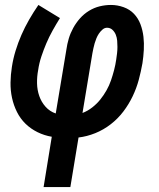

<svg xmlns="http://www.w3.org/2000/svg" viewBox="-20 -550 640 775"><path d="M156 205 189 2Q159 -3 131.5 -16.5Q104 -30 83 -50.5Q62 -71 48.5 -98Q35 -125 28.5 -155Q22 -185 22.5 -217Q23 -249 28 -280Q33 -313 43 -345.5Q53 -378 66.5 -409Q80 -440 97.5 -470.5Q115 -501 135 -530L222 -477Q207 -453 192.5 -427Q178 -401 167 -375Q156 -349 147 -322Q138 -295 134 -267Q129 -241 129.5 -214Q130 -187 138.5 -162.5Q147 -138 164 -119Q181 -100 205 -92L248 -350Q251 -372 257.5 -394Q264 -416 275.5 -437Q287 -458 303 -476Q319 -494 339.5 -506.5Q360 -519 382.5 -524.5Q405 -530 428 -530Q454 -530 479 -521Q504 -512 521 -494Q538 -476 547 -452Q556 -428 559 -402Q562 -376 560.5 -348.5Q559 -321 555 -295Q549 -261 540 -227.5Q531 -194 515.5 -161.5Q500 -129 478 -100Q456 -71 427 -48.5Q398 -26 364.5 -12.5Q331 1 297 5L264 205ZM313 -94Q334 -102 352.5 -116.5Q371 -131 385 -148.5Q399 -166 410 -185.5Q421 -205 428 -225.5Q435 -246 440.5 -267Q446 -288 449 -309Q451 -322 452.5 -335Q454 -348 454 -360.5Q454 -373 453 -385.5Q452 -398 447.5 -409.5Q443 -421 434 -429.5Q425 -438 412 -438Q402 -438 393.5 -430.5Q385 -423 379 -414Q373 -405 369 -395Q365 -385 362 -375Q359 -365 357 -355Q355 -345 353 -335Z"/></svg>

Font: Iosevka Curly Slab SmBdExObl
Style: Regular
Weight: 600
Width: 7
Italic angle: -9°
Monospace: yes
Designer: Belleve Invis
Foundry: Belleve Invis
Version: Version 11.1.0; ttfautohint (v1.8.3)